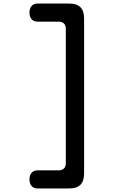

<svg xmlns="http://www.w3.org/2000/svg" viewBox="-20 -891 640 1082"><path d="M370 171H192Q170 171 158 157Q146 143 146 120Q146 97 158 83Q170 69 192 69H309Q330 69 340.5 58.5Q351 48 351 27V-727Q351 -748 340.5 -758.5Q330 -769 309 -769H192Q170 -769 158 -783Q146 -797 146 -820Q146 -843 158 -857Q170 -871 192 -871H370Q413 -871 433.5 -850Q454 -829 454 -786V86Q454 129 433.5 150Q413 171 370 171Z"/></svg>

Font: Maple Mono NL Medium
Style: Regular
Weight: 500
Monospace: yes
Designer: subframe7536
Version: Version 7.000